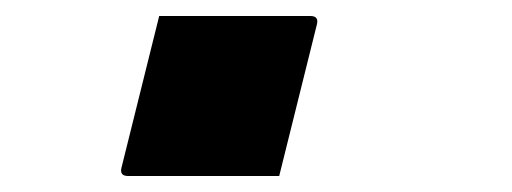

<svg xmlns="http://www.w3.org/2000/svg" viewBox="-20 -210 640 240"><path d="M329 10H140Q129 10 132 -1L179 -190H368Q379 -190 376 -179Z"/></svg>

Font: Recursive Mn Lnr St XBd
Style: Italic
Weight: 800
Italic angle: -15°
Monospace: yes
Version: Version 1.079;hotconv 1.0.112;makeotfexe 2.5.65598; ttfautoh